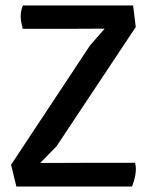

<svg xmlns="http://www.w3.org/2000/svg" viewBox="-20 -683 553 703"><path d="M20.5 -79.6 309.6 -516.6 363.3 -578.1Q304.2 -577.6 250.2 -577.6Q196.3 -577.6 154.3 -577.6H63Q59.1 -593.8 57.4 -604.7Q55.7 -615.7 55.7 -623.5Q55.7 -631.3 56.9 -638.7Q58.1 -646 59.6 -651.4Q61.5 -657.7 64 -663.1H467.3L477.1 -584L187 -147.5L127.4 -86.4Q156.7 -86.4 187.5 -86.4Q218.3 -86.4 248.3 -86.7Q278.3 -86.9 306.9 -86.9Q335.4 -86.9 360.4 -86.9H474.6Q475.1 -83 476.1 -79.1Q476.6 -75.7 477.1 -71.3Q477.5 -66.9 477.5 -63Q477.5 -52.7 474.6 -36.9Q471.7 -21 463.4 0H40Z"/></svg>

Font: Basic
Style: Regular
Weight: 400
Designer: Magnus Gaarde
Foundry: Magnus Gaarde
Version: Version 1.003; ttfautohint (v1.1) -l 6 -r 16 -G 0 -x 16 -D l